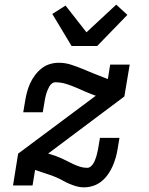

<svg xmlns="http://www.w3.org/2000/svg" viewBox="-20 -798 640 826"><path d="M341 8Q324 8 308.5 3.5Q293 -1 278 -7.5Q263 -14 249.5 -21.5Q236 -29 221 -35.5Q206 -42 190.5 -47Q175 -52 160 -57L131 -67L120 0H36L58 -137L392 -386Q370 -394 349 -403Q328 -412 307.5 -421Q287 -430 264.5 -437Q242 -444 218 -444Q210 -444 203 -438.5Q196 -433 192 -425.5Q188 -418 184.5 -410Q181 -402 179 -394.5Q177 -387 175 -379Q173 -371 172 -363L164 -315H80L88 -363Q91 -382 96 -401Q101 -420 109 -438Q117 -456 129.5 -473Q142 -490 158 -503Q174 -516 193.5 -522Q213 -528 232 -528Q260 -528 285 -520Q310 -512 334 -502Q358 -492 382.5 -482Q407 -472 431 -463L444 -458L454 -520H538L515 -383L188 -138V-137Q203 -133 217 -128Q231 -123 244.5 -117Q258 -111 271 -104Q284 -97 297.5 -91Q311 -85 325 -80.5Q339 -76 355 -76Q363 -76 370 -81.5Q377 -87 381.5 -94.5Q386 -102 389 -110Q392 -118 394.5 -125.5Q397 -133 398.5 -141Q400 -149 402 -157L410 -205H494L486 -157Q483 -138 477.5 -119Q472 -100 464 -82Q456 -64 444 -47Q432 -30 415.5 -17Q399 -4 379.5 2Q360 8 341 8ZM288 -600 205 -738 262 -774 352 -659 480 -778 528 -734 398 -600Z"/></svg>

Font: Iosevka HT Medium Extended
Style: Italic
Weight: 500
Width: 7
Italic angle: -9°
Monospace: yes
Designer: Belleve Invis
Foundry: Belleve Invis
Version: Version 32.3.0; ttfautohint (v1.8.4)